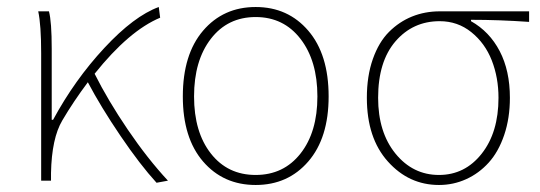

<svg xmlns="http://www.w3.org/2000/svg" viewBox="-20 -510 1525 542"><path d="M96.2 0V-359.9Q96.2 -439.5 87.9 -478H118.2Q126 -448.7 126 -372.1V-171.9H129.9Q190.9 -284.7 274.7 -374.8Q358.4 -464.8 428.2 -490.2L432.1 -460Q344.2 -423.3 247.1 -301.8Q284.7 -226.6 340.6 -144.3Q396.5 -62 454.1 0L421.9 5.9Q375.5 -44.9 320.3 -126.2Q265.1 -207.5 228 -277.8Q187 -223.1 155.8 -169.9Q126 -119.6 124 -22V0Z M496.1 -237.8Q496.1 -356.4 553.2 -423.3Q610.4 -490.2 701.7 -490.2Q793 -490.2 850.3 -423.3Q907.7 -356.4 907.7 -237.8Q907.7 -120.6 850.3 -54.2Q793 12.2 701.7 12.2Q610.4 12.2 553.2 -54.2Q496.1 -120.6 496.1 -237.8ZM527.8 -237.8Q527.8 -137.2 575.2 -76.7Q622.6 -16.1 701.7 -16.1Q780.8 -16.1 828.4 -76.7Q876 -137.2 876 -237.8Q876 -338.4 828.4 -400.1Q780.8 -461.9 701.7 -461.9Q622.6 -461.9 575.2 -400.4Q527.8 -338.9 527.8 -237.8Z M1219.2 12.2Q1134.3 12.2 1075 -54Q1015.6 -120.1 1015.6 -233.9Q1015.6 -295.4 1032.5 -343.3Q1049.3 -391.1 1078.1 -419.9Q1106.9 -448.7 1143.3 -463.4Q1179.7 -478 1221.2 -478H1473.6V-448.2Q1389.2 -454.1 1309.6 -454.1V-450.2Q1361.8 -420.9 1390.6 -365.7Q1419.4 -310.5 1419.4 -233.9Q1419.4 -176.3 1403.3 -128.9Q1387.2 -81.5 1359.6 -51Q1332 -20.5 1295.9 -4.2Q1259.8 12.2 1219.2 12.2ZM1219.2 -16.1Q1292.5 -16.1 1339.8 -76.2Q1387.2 -136.2 1387.2 -233.9Q1387.2 -291 1368.2 -339.6Q1349.1 -388.2 1310.5 -419.2Q1272 -450.2 1221.2 -450.2Q1145.5 -450.2 1096.4 -393.3Q1047.4 -336.4 1047.4 -233.9Q1047.4 -136.7 1096.4 -76.4Q1145.5 -16.1 1219.2 -16.1Z"/></svg>

Font: Source Sans 3 ExtraLight
Style: Regular
Weight: 200
Designer: Paul D. Hunt
Foundry: Adobe
Version: Version 3.052;hotconv 1.1.0;makeotfexe 2.6.0